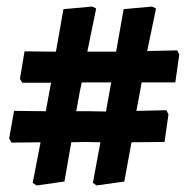

<svg xmlns="http://www.w3.org/2000/svg" viewBox="-20 -599 579 587"><path d="M80 -40 104 -164 15 -163 8 -176 23 -260 120 -259 129 -308 136 -346H48L41 -358L55 -442L151 -441L174 -571L262 -579L274 -573L247 -441H335L358 -571L445 -579L457 -573L430 -443L522 -445L528 -432L516 -347H413L409 -324L397 -260L489 -262L495 -249L483 -165L382 -164L360 -44L275 -32L264 -40L287 -164L238 -165L198 -164L177 -44L92 -32ZM313 -308 320 -347H230L225 -324L213 -259H254L304 -258Z"/></svg>

Font: Alegreya ExtraBold
Style: Regular
Weight: 800
Designer: Juan Pablo del Peral
Foundry: Huerta Tipografica
Version: Version 2.007; ttfautohint (v1.6)